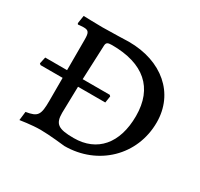

<svg xmlns="http://www.w3.org/2000/svg" viewBox="-114 -645 834 799"><g transform="rotate(30 302.5 -246.0)"><path d="M278 9C439 9 562 -110 562 -268C562 -407 453 -501 294 -501C294 -501 204 -498 168 -498C136 -498 77 -500 77 -500L71 -462L74 -457C74 -457 91 -459 101 -459C125 -459 130 -450 130 -417V-270H25L18 -238L24 -233H130V-124C130 -54 122 -42 67 -33L62 9C62 9 117 0 159 0C202 0 278 9 278 9ZM205 -270 212 -436C213 -450 219 -454 240 -454C392 -454 474 -383 474 -248C474 -116 407 -39 295 -39C220 -39 201 -53 201 -106L204 -233H335L340 -265L335 -270Z"/></g></svg>

Font: Alegreya SC
Style: Regular
Weight: 400
Designer: Juan Pablo del Peral
Foundry: Huerta Tipografica
Version: Version 2.007;PS 002.007;hotconv 1.0.88;makeotf.lib2.5.64775